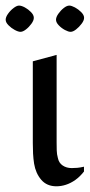

<svg xmlns="http://www.w3.org/2000/svg" viewBox="-53 -655 321 687"><path d="M148.9 11.6Q114.7 11.6 94.7 -11.6Q74.7 -34.8 69 -69.4Q66.3 -86.9 65.3 -105.4Q64.4 -124 64.4 -143V-435.6L149.6 -458.6V-145.4Q149.6 -131.3 150 -117Q150.4 -102.8 154 -90Q157.6 -71.9 171.3 -62.8Q184.9 -53.6 203.7 -53.6Q213.5 -53.6 223.9 -54.5Q234.3 -55.5 247.5 -58.5V-41.3Q233 -22.8 216.4 -11Q199.7 0.7 182.7 6.1Q165.8 11.6 148.9 11.6ZM20.3 -541.1Q12.4 -541.1 0 -547.7Q-12.4 -554.3 -22.5 -564.5Q-32.7 -574.7 -32.7 -584.4Q-32.7 -593.9 -24.2 -605.8Q-15.7 -617.8 -4.3 -626.4Q7.1 -635 15 -635Q23.7 -635 36 -628.4Q48.3 -621.7 58.1 -611.5Q68 -601.2 68 -591.3Q68 -581.8 59.4 -570Q50.9 -558.1 39.8 -549.6Q28.8 -541.1 20.3 -541.1ZM199.6 -541.1Q191.7 -541.1 179.3 -547.7Q166.9 -554.3 157.2 -564.5Q147.4 -574.7 147.4 -584.4Q147.4 -593.9 155.8 -605.8Q164.2 -617.8 175.2 -626.4Q186.2 -635 194.9 -635Q202.8 -635 215.2 -628.4Q227.6 -621.7 237.7 -611.5Q247.9 -601.2 247.9 -591.3Q247.9 -581.8 239 -570Q230.1 -558.1 219.1 -549.6Q208.1 -541.1 199.6 -541.1Z"/></svg>

Font: Ancizar Serif Light
Style: Regular
Weight: 300
Designer: Cesar Puertas, Viviana Monsalve, Julian Moncada, Julian Prieto, Jose Castro, Felipe Aragon, Mariel Hernandez, Sara Alarc
Version: Version 8.100